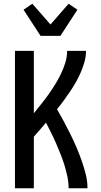

<svg xmlns="http://www.w3.org/2000/svg" viewBox="-20 -1007 540 1027"><path d="M60 0V-735H161V-401Q181 -426 201 -451Q221 -476 239.5 -502Q258 -528 275 -555.5Q292 -583 306 -612Q320 -641 329.5 -672Q339 -703 339 -735H440Q440 -705 432 -676.5Q424 -648 412.5 -621Q401 -594 386.5 -568.5Q372 -543 355.5 -518.5Q339 -494 321.5 -470Q304 -446 285 -423Q304 -390 322 -356.5Q340 -323 357 -288.5Q374 -254 389 -219Q404 -184 416.5 -148.5Q429 -113 438.5 -75.5Q448 -38 448 0H347Q347 -31 340.5 -62Q334 -93 325 -122.5Q316 -152 304.5 -181Q293 -210 280.5 -239Q268 -268 254 -296Q240 -324 226 -351Q210 -332 193.5 -313Q177 -294 161 -276V0ZM197 -815 106 -955 153 -987 250 -876 347 -987 394 -955 303 -815Z"/></svg>

Font: Iosevka Curly Semibold
Style: Regular
Weight: 600
Monospace: yes
Designer: Belleve Invis
Foundry: Belleve Invis
Version: Version 22.1.2; ttfautohint (v1.8.4)